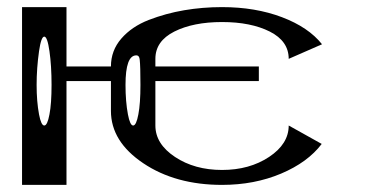

<svg xmlns="http://www.w3.org/2000/svg" viewBox="-20 -520 1040 540"><path d="M373 -351.6Q372.1 -364.3 363.3 -364.3Q333 -364.3 333 -281.2Q333 -234.4 339.8 -198.2Q345.7 -167 354.5 -167Q363.3 -167 369.1 -198.2Q375 -228.5 375 -281.2Q375 -334 373 -351.6ZM125 -281.2Q125 -335 119.1 -376Q113.3 -417 104.5 -417Q95.7 -417 89.8 -376Q83 -328.1 83 -281.2Q83 -234.4 89.8 -198.2Q95.7 -167 104.5 -167Q113.3 -167 119.1 -198.2Q125 -228.5 125 -281.2ZM167 -500V-333H292Q292 -377.9 321.3 -411.6Q350.6 -445.3 398.4 -463.9Q446.3 -482.4 498 -491.2Q549.8 -500 604.5 -500Q698.2 -500 772.9 -471.7Q847.7 -443.4 885.7 -395.5L792 -354.5Q792 -404.3 738.8 -431.2Q685.5 -458 604.5 -458Q523.4 -458 470.2 -431.2Q417 -404.3 417 -354.5V-333H708V-292H417V-167Q417 -115.2 472.2 -78.6Q527.3 -42 604.5 -42Q681.6 -42 736.8 -78.6Q792 -115.2 792 -167L884.8 -115.2Q845.7 -63.5 770.5 -31.7Q695.3 0 604.5 0Q473.6 0 382.8 -61Q292 -122.1 292 -208V-292H167V0H42V-500Z"/></svg>

Font: okolaksMetalik
Style: bold
Weight: 700
Width: 7
Version: Version 0.6